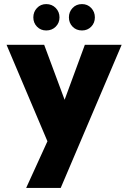

<svg xmlns="http://www.w3.org/2000/svg" viewBox="-20 -719 628 939"><path d="M206 -570Q179 -570 161 -588.5Q143 -607 143 -634Q143 -661 161 -680Q179 -699 206 -699Q234 -699 252.5 -680Q271 -661 271 -634Q271 -607 252.5 -588.5Q234 -570 206 -570ZM381 -570Q353 -570 335 -588.5Q317 -607 317 -634Q317 -661 335 -680Q353 -699 381 -699Q408 -699 426 -680Q444 -661 444 -634Q444 -607 426 -588.5Q408 -570 381 -570ZM395 -500H575L277 200H108L212 -28L12 -500H196L296 -231Z"/></svg>

Font: Albert Sans Black
Style: Regular
Weight: 900
Designer: Andreas Rasmussen
Foundry: a.Foundry
Version: Version 1.025